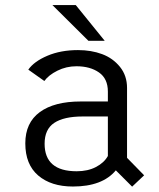

<svg xmlns="http://www.w3.org/2000/svg" viewBox="-20 -704 610 736"><path d="M381.5 -547.5H319L181 -684.5H270.5ZM486.5 11.5 424 -51Q372.5 11 259.5 11Q176 11 126.5 -31.2Q77 -73.5 77 -154.5Q77 -233.5 132.5 -274.2Q188 -315 289.5 -315H393.5V-353Q393.5 -402.5 359.5 -426.2Q325.5 -450 273 -450Q234 -450 200 -433Q166 -416 150 -393.5L88.5 -437Q110.5 -468.5 161.5 -490.2Q212.5 -512 279 -512Q330 -512 371.5 -496.5Q413 -481 440 -447.5Q467 -414 467 -367V-99L532.5 -32ZM274 -47.5Q316.5 -47.5 347.8 -63.8Q379 -80 393.5 -106V-257.5H297Q225 -257.5 188 -233Q151 -208.5 151 -153Q151 -47.5 274 -47.5Z"/></svg>

Font: League Mono Narrow Light
Style: Regular
Weight: 300
Width: 3
Designer: Tyler Finck
Foundry: The League of Moveable Type / Tyler Finck
Version: Version 2.210